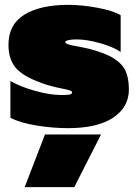

<svg xmlns="http://www.w3.org/2000/svg" viewBox="-20 -515 568 794"><path d="M23 -28V-180Q65 -156 126 -139Q187 -122 235 -122Q258 -122 268 -124Q278 -126 278 -133Q278 -138 269 -141Q260 -144 245 -147Q209 -154 181 -162Q90 -190 52.5 -226.5Q15 -263 15 -330Q15 -414 81 -454.5Q147 -495 263 -495Q317 -495 382.5 -483Q448 -471 479 -452V-300Q449 -321 394 -336.5Q339 -352 296 -352Q276 -352 263 -349Q250 -346 250 -341Q250 -336 261 -332Q272 -328 296 -324Q343 -315 349 -313Q415 -296 450.5 -273.5Q486 -251 499.5 -221Q513 -191 513 -145Q513 -72 448 -28.5Q383 15 261 15Q198 15 130.5 4Q63 -7 23 -28ZM166 41H398L287 259H82Z"/></svg>

Font: Prompt Black
Style: Regular
Weight: 900
Designer: Katatrad Team
Foundry: CadsonDemak
Version: Version 1.000